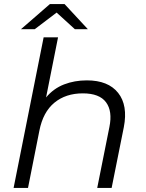

<svg xmlns="http://www.w3.org/2000/svg" viewBox="-20 -926 717 946"><path d="M408 -530Q513 -530 562 -468.5Q611 -407 590 -299L530 0H459L519 -300Q535 -378 502.5 -422Q470 -466 388 -466Q304 -466 248 -420Q192 -374 174 -282L118 0H47L195 -742H266L207 -446Q244 -490 295.5 -510Q347 -530 408 -530ZM83 -782 226 -906H298L413 -782H349L259 -864L151 -782Z"/></svg>

Font: Montserrat
Style: Italic
Weight: 400
Italic angle: -11.3°
Designer: Julieta Ulanovsky
Foundry: Julieta Ulanovsky
Version: Version 9.000; ttfautohint (v1.8.4.7-5d5b)